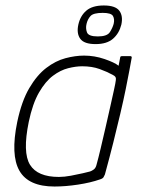

<svg xmlns="http://www.w3.org/2000/svg" viewBox="-20 -675 524 701"><path d="M179 6Q84 6 51 -51.5Q18 -109 43 -230Q59 -306 87 -353.5Q115 -401 149 -427Q183 -453 219 -462.5Q255 -472 287 -472Q325 -472 361.5 -459.5Q398 -447 413 -435L419 -466Q419 -468 421 -469Q423 -470 424 -470H456Q461 -470 461 -465Q458 -448 452.5 -418.5Q447 -389 439 -349.5Q431 -310 419.5 -261Q408 -212 394 -156Q380 -100 363 -38Q361 -33 358 -28Q355 -23 345 -20Q311 -8 265 -1Q219 6 179 6ZM195 -29Q215 -29 239 -33.5Q263 -38 282.5 -42.5Q302 -47 309 -49Q315 -51 322 -56Q329 -61 332 -72Q339 -97 347.5 -133Q356 -169 365 -208Q374 -247 382 -283Q390 -319 396 -346Q402 -373 403 -383Q404 -390 401.5 -394Q399 -398 391 -402Q371 -413 343.5 -423Q316 -433 280 -433Q257 -433 229 -426Q201 -419 173.5 -398.5Q146 -378 122.5 -337.5Q99 -297 85 -230Q62 -118 89.5 -73.5Q117 -29 195 -29ZM423 -585Q415 -553 392.5 -533.5Q370 -514 329 -514Q287 -514 273 -533.5Q259 -553 266 -585Q273 -617 295 -636Q317 -655 359 -655Q401 -655 415.5 -636Q430 -617 423 -585ZM395 -588Q399 -605 392.5 -616.5Q386 -628 355 -628Q321 -628 310.5 -616.5Q300 -605 296 -588Q292 -572 297.5 -557Q303 -542 337 -542Q371 -542 381 -557.5Q391 -573 395 -588Z"/></svg>

Font: Glory ExtraLight
Style: Italic
Weight: 250
Italic angle: -12°
Version: Version 1.011